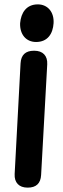

<svg xmlns="http://www.w3.org/2000/svg" viewBox="-20 -820 288 878"><path d="M168 -20 196 -526C198 -565 176 -588 137 -588H135C97 -588 76 -569 74 -530L47 -24C45 15 67 38 106 38H107C145 38 166 19 168 -20ZM72 -714C70 -663 99 -628 145 -628C198 -628 222 -666 225 -714C228 -766 197 -800 153 -800C100 -800 76 -761 72 -714Z"/></svg>

Font: 寒蝉团圆体 Round
Style: Regular
Weight: 500
Designer: 寒蝉字型
Version: Version 2.700;Glyphs 3.1.1 (3135)